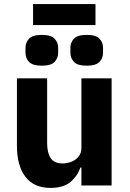

<svg xmlns="http://www.w3.org/2000/svg" viewBox="-20 -909 636 941"><path d="M379 0V-88H374Q361 -48 326.5 -18Q292 12 227 12Q147 12 105 -42Q63 -96 63 -195V-525H211V-208Q211 -160 228.5 -134Q246 -108 286 -108Q309 -108 330.5 -116.5Q352 -125 365.5 -142Q379 -159 379 -184V-525H527V0ZM142 -786V-889H448V-786ZM185 -587Q140 -587 122.5 -605.5Q105 -624 105 -650V-675Q105 -701 122.5 -719.5Q140 -738 185 -738Q230 -738 247.5 -719.5Q265 -701 265 -675V-650Q265 -624 247.5 -605.5Q230 -587 185 -587ZM405 -587Q360 -587 342.5 -605.5Q325 -624 325 -650V-675Q325 -701 342.5 -719.5Q360 -738 405 -738Q450 -738 467.5 -719.5Q485 -701 485 -675V-650Q485 -624 467.5 -605.5Q450 -587 405 -587Z"/></svg>

Font: IBM Plex Sans
Style: Regular
Weight: 400
Designer: Mike Abbink, Paul van der Laan, Pieter van Rosmalen
Foundry: Bold Monday
Version: Version 3.201